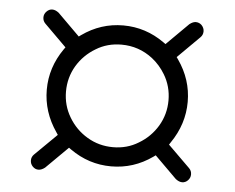

<svg xmlns="http://www.w3.org/2000/svg" viewBox="-42 -642 737 603"><g transform="rotate(5 326.0 -340.5)"><path d="M186.5 -260.3Q164.6 -296.9 164.6 -340.8Q164.6 -384.8 186.5 -421.9Q208.5 -458.5 245.6 -480.5Q281.2 -502.4 325.7 -502.4Q380.9 -502.4 424.3 -468.8Q449.2 -449.2 465.8 -421.4Q487.8 -384.8 487.8 -340.8Q487.8 -296.9 465.8 -259.8Q443.8 -223.1 406.7 -201.2Q371.1 -179.2 326.7 -179.2Q282.2 -179.2 245.4 -201.2Q208.5 -223.1 186.5 -260.3ZM81.5 -134.3Q73.7 -126.5 73.7 -115.5Q73.7 -104.5 81.5 -96.4Q89.4 -88.4 99.4 -88.4Q109.4 -88.4 120.1 -96.7L189.5 -165.5L196.3 -160.6Q255.4 -118.7 326.2 -118.7Q397 -118.7 456.1 -160.6L462.9 -165.5L532.2 -96.7Q543 -88.4 552.7 -88.4Q563 -88.4 570.8 -96.4Q578.6 -104.5 578.6 -115.2Q578.6 -126.5 570.8 -134.3L501.5 -202.6L506.3 -210Q548.3 -271 548.3 -341.3Q548.3 -411.6 506.3 -471.7L501.5 -478.5L570.8 -547.4Q578.6 -555.2 578.6 -566.4Q578.6 -577.1 570.3 -585.9Q562.5 -593.3 551.8 -593.3Q543 -593.3 532.2 -585L462.9 -516.1L456.1 -521Q397 -563 326.2 -563Q255.4 -563 196.3 -521L189.5 -516.1L120.1 -585Q109.4 -593.3 99.6 -593.3Q89.4 -593.3 81.5 -585Q73.7 -577.1 73.7 -566.4Q73.7 -555.2 81.5 -547.4L150.9 -478.5L146 -471.7Q104 -411.6 104 -341.3Q104 -271 146 -210L150.9 -202.6Z"/></g></svg>

Font: YuPearl-ExtraLight
Style: ExtraLight
Weight: 200
Designer: Max Yao
Foundry: Max-Everyday
Version: Version 1.011; ttfautohint (v1.8.3)